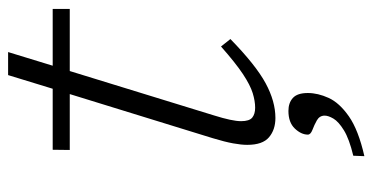

<svg xmlns="http://www.w3.org/2000/svg" viewBox="-232 -424 875 450"><g transform="rotate(-90 205.0 -198.5)"><path d="M160 -134Q146.5 -91 146.5 -70.5Q146.5 -51 155 -44.2Q163.5 -37.5 178 -37.5Q193.5 -37.5 212.2 -43.2Q231 -49 257 -66.2Q283 -83.5 321.5 -117.5L339 -95.5Q278 -36 235.5 -13Q193 10 154 10Q126.5 10 108.8 -5Q91 -20 91 -56Q91 -70 94.5 -89.2Q98 -108.5 106.5 -136.5L210 -472H79L79.5 -512H222.5L254.5 -616.5H308.5L276.5 -512H409.5V-472H264ZM115 86Q115 70.5 129.2 55.5Q143.5 40.5 170.5 40.5Q189.5 40.5 201 51Q212.5 61.5 212.5 86Q212.5 109.5 201 134.8Q189.5 160 157.8 182.2Q126 204.5 64.5 218.5L65.5 192.5Q105 183 125.2 170.5Q145.5 158 152.5 146Q159.5 134 159.5 125.5Q159.5 113.5 148.5 107.2Q137.5 101 126.2 96.8Q115 92.5 115 86Z"/></g></svg>

Font: Newsreader 6pt Light
Style: Italic
Weight: 300
Italic angle: -17°
Designer: Hugues Gentile
Foundry: Production Type
Version: Version 1.003; ttfautohint (v1.8.3)